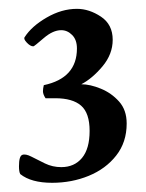

<svg xmlns="http://www.w3.org/2000/svg" viewBox="-20 -760 326 430"><path d="M96.7 -350.6Q49.8 -350.6 25.4 -370.1Q22.5 -375 22.5 -387.7Q22.5 -410.2 29.8 -413.1Q37.1 -416 50.3 -409.2Q63.5 -402.3 80.6 -394Q97.7 -385.7 117.2 -385.7Q146.5 -385.7 163.6 -406.2Q180.7 -426.8 180.7 -466.8Q180.7 -506.8 161.6 -523.4Q142.6 -540 103.5 -540H82Q76.2 -548.8 76.2 -555.7Q76.2 -561.5 78.1 -569.3Q152.3 -585 152.3 -651.4Q152.3 -670.9 141.6 -681.6Q130.9 -692.4 117.2 -692.4Q98.6 -692.4 78.1 -674.8Q56.6 -656.2 54.7 -656.2Q47.9 -656.2 40 -664.6Q32.2 -672.9 35.2 -676.8Q50.8 -701.2 84.5 -720.7Q118.2 -740.2 152.3 -740.2Q179.7 -740.2 206.1 -722.7Q232.4 -705.1 232.4 -670.9Q232.4 -638.7 209.5 -611.3Q186.5 -584 162.1 -571.3Q181.6 -571.3 205.6 -561.5Q229.5 -551.8 246.6 -532.7Q263.7 -513.7 263.7 -483.4Q263.7 -441.4 240.2 -411.6Q216.8 -381.8 178.7 -366.2Q140.6 -350.6 96.7 -350.6Z"/></svg>

Font: Crimson Text
Style: Bold
Weight: 700
Designer: Sebastian Kosch
Foundry: Sebastian Kosch
Version: Version 1.100